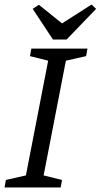

<svg xmlns="http://www.w3.org/2000/svg" viewBox="-28 -825 443 845"><path d="M-8 0 -2 -33 86 -53 184 -558 104 -578 110 -611H357L351 -578L262 -558L164 -53L245 -33L239 0ZM205 -651 116 -786 143 -804 245 -722 375 -805 395 -786 265 -651Z"/></svg>

Font: Manuale
Style: Italic
Weight: 400
Italic angle: -11°
Designer: Eduardo Tunni / Pablo Cosgaya
Foundry: Eduardo Tunni / Pablo Cosgaya
Version: Version 1.002